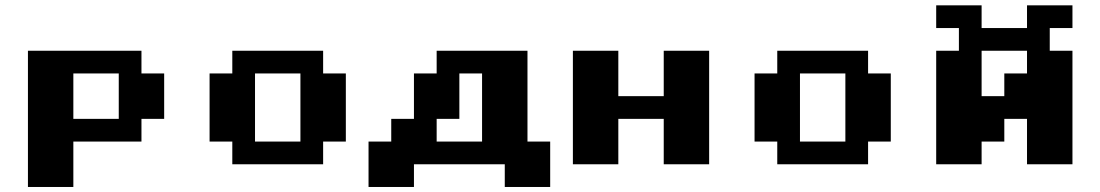

<svg xmlns="http://www.w3.org/2000/svg" viewBox="-20 -628 4207 734"><path d="M86.8 86.8V-434H520.8V-347.2H607.6V-173.6H520.8V-86.8H260.4V86.8ZM260.4 -173.6H434V-347.2H260.4Z M868.1 0V-86.8H781.2V-347.2H868.1V-434H1215.3V-347.2H1302.1V-86.8H1215.3V0ZM954.9 -86.8H1128.5V-347.2H954.9Z M1822.9 -347.2H1736.1V-173.6H1649.3V-86.8H1822.9ZM1909.7 86.8V0H1562.5V86.8H1388.9V-86.8H1475.7V-173.6H1562.5V-347.2H1649.3V-434H1996.5V-86.8H2083.3V86.8Z M2170.1 0V-434H2343.8V-260.4H2517.4V-434H2691V0H2517.4V-173.6H2343.8V0Z M2951.4 0V-86.8H2864.6V-347.2H2951.4V-434H3298.6V-347.2H3385.4V-86.8H3298.6V0ZM3038.2 -86.8H3211.8V-347.2H3038.2Z M3732.6 -434V-260.4H3819.4V-347.2H3906.2V-434ZM3993.1 -434H4079.9V0H3906.2V-173.6H3819.4V-86.8H3732.6V0H3559V-434H3645.8V-520.8H3559V-607.6H3732.6V-520.8H3906.2V-607.6H4079.9V-520.8H3993.1Z"/></svg>

Font: 8-bit Operator+ 8
Style: Bold
Weight: 700
Designer: GrandChaos9000
Version: Version 1.3.0 - August 1, 2014